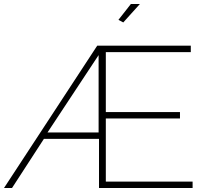

<svg xmlns="http://www.w3.org/2000/svg" viewBox="-48 -938 1030 958"><path d="M437 -710H904V-678H480V-379H850V-347H480V-32H913V0H446V-245H171L12 0H-28ZM444 -277V-663L189 -277ZM567 -826 543 -839 605 -918H650Z"/></svg>

Font: Raleway Thin ExtraLight
Style: Regular
Weight: 250
Version: Version 4.026